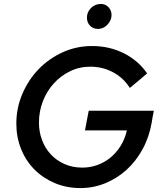

<svg xmlns="http://www.w3.org/2000/svg" viewBox="-20 -944 823 976"><path d="M63 0ZM751 -320Q738 -246 704.5 -185Q671 -124 623 -80.5Q575 -37 515 -12.5Q455 12 389 12Q318 12 258 -13.5Q198 -39 154.5 -83Q111 -127 87 -187Q63 -247 63 -316Q63 -395 93.5 -466.5Q124 -538 176 -592Q228 -646 298 -678Q368 -710 448 -710Q536 -710 609 -673.5Q682 -637 728 -571Q706 -552 684.5 -534Q663 -516 640 -497Q608 -548 555 -576.5Q502 -605 439 -605Q384 -605 336.5 -582Q289 -559 253.5 -520Q218 -481 198 -429.5Q178 -378 178 -321Q178 -274 193.5 -232.5Q209 -191 237.5 -160Q266 -129 307 -110.5Q348 -92 399 -92Q438 -92 474.5 -105Q511 -118 541 -142.5Q571 -167 593 -202Q615 -237 625 -281H412Q417 -307 421.5 -331.5Q426 -356 431 -381H762Q759 -366 756 -350.5Q753 -335 751 -320ZM478 -797Q454 -797 438 -813Q422 -829 422 -854Q422 -881 439 -899L442 -903Q464 -924 492 -924Q516 -924 531.5 -907.5Q547 -891 547 -868Q547 -841 526.5 -819Q506 -797 478 -797Z"/></svg>

Font: Rosa Sans Medium
Style: Italic
Weight: 500
Italic angle: -12°
Designer: Pentagram / MCKL
Foundry: Pentagram / MCKL
Version: Version 1.005;September 16, 2019;FontCreator 11.5.0.2425 64-